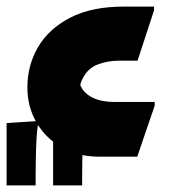

<svg xmlns="http://www.w3.org/2000/svg" viewBox="-52 -475 512 582"><path d="M31 -210Q31 -277 63.5 -332.5Q96 -388 161 -421.5Q226 -455 323 -455H415V-444L365 -291H308Q274 -291 244 -279.5Q214 -268 198 -236Q182 -204 186 -142L131 -213L195 -261Q178 -222 207 -194Q236 -166 295 -166H417V-155L364 0H249Q186 0 136.5 -27.5Q87 -55 59 -103Q31 -151 31 -210ZM-32 -102 62 -108 64 -100Q60 -82 58.5 -51Q57 -20 56.5 11.5Q56 43 56 63V87H-32ZM109 -102 203 -108 205 -100Q201 -82 199.5 -51Q198 -20 197.5 11.5Q197 43 197 63V87H109Z"/></svg>

Font: Kufam ExtraBold
Style: Italic
Weight: 800
Italic angle: -11°
Designer: Artur Schmal
Foundry: Original Type
Version: Version 1.301; ttfautohint (v1.8.3)